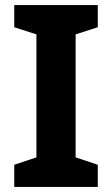

<svg xmlns="http://www.w3.org/2000/svg" viewBox="-20 -734 441 754"><path d="M364 0H36V-87L123 -116V-599L36 -627V-714H364V-627L277 -599V-116L364 -87Z"/></svg>

Font: Noto Sans Meetei Mayek
Style: Bold
Weight: 700
Designer: Monotype Design Team and Neelakash Kshetrimayum
Foundry: Monotype Imaging Inc.
Version: Version 2.002; ttfautohint (v1.8.4.7-5d5b)